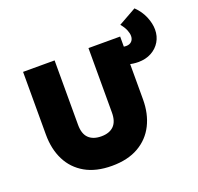

<svg xmlns="http://www.w3.org/2000/svg" viewBox="-143 -985 1193 1156"><g transform="rotate(-20 453.5 -407.5)"><path d="M384 15Q282.5 15 213.2 -24.5Q144 -64 108.5 -134.5Q73 -205 73 -298V-700H275V-287Q275 -229.5 303.2 -201.8Q331.5 -174 384 -174Q436 -174 464 -201.8Q492 -229.5 492 -287V-700H695V-298Q695 -205.5 659.5 -135Q624 -64.5 554.8 -24.8Q485.5 15 384 15ZM746 -518Q714.5 -518 681.8 -526.5Q649 -535 615 -546V-662Q644.5 -651 668 -642.5Q691.5 -634 710 -634Q732.5 -634 745.2 -647Q758 -660 758 -681Q758 -698.5 749.2 -720Q740.5 -741.5 720 -766L834 -830Q871 -794 889 -750.5Q907 -707 907 -668Q907 -625.5 886.8 -591.5Q866.5 -557.5 830.2 -537.8Q794 -518 746 -518Z"/></g></svg>

Font: Geologica Black
Style: Regular
Weight: 900
Designer: Sindre Bremnes, Frode Helland
Foundry: Monokrom Skriftforlag AS
Version: Version 1.010;gftools[0.9.28]